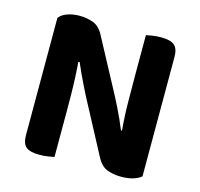

<svg xmlns="http://www.w3.org/2000/svg" viewBox="-94 -717 860 825"><g transform="rotate(15 336.5 -304.5)"><path d="M72 -440.3 206 -442Q210 -400.4 211.9 -358.4Q213.9 -316.4 214.3 -276.9Q214.7 -237.3 214.7 -200.2V-0.6Q206.2 1.4 187.2 4.3Q168.1 7.1 148.6 7.1Q106.7 7.1 89.3 -7.8Q72 -22.7 72 -60.1ZM601.5 -169.1 467.2 -167.4Q460 -241.4 459.3 -308.7Q458.5 -376 458.5 -437.4V-608.1Q468 -610.1 486.5 -613Q505.1 -615.8 524.9 -615.8Q566.8 -615.8 584.1 -600.9Q601.5 -586.1 601.5 -548.6ZM601.5 -216.2V-306.8V-18.1Q589 -6.8 566.1 0.3Q543.2 7.4 512 7.4Q478.8 7.4 450.4 -3.1Q422.1 -13.7 403.1 -50.8L277.7 -287Q266.3 -309.7 255 -332.3Q243.8 -354.9 233.4 -377.6Q223.1 -400.4 213.4 -422.9L72 -391.1V-581.1Q84.2 -597.6 109 -606.2Q133.8 -614.7 162.2 -614.7Q195.4 -614.7 224.1 -603.8Q252.8 -592.9 271.1 -556.5L397.5 -320.3Q409.2 -298.3 420.3 -275.3Q431.4 -252.4 441.8 -229.7Q452.2 -206.9 461.2 -184.4Z"/></g></svg>

Font: Baloo Bhaina 2
Style: Regular
Weight: 400
Designer: Yesha Goshar, Manish Minz, Shuchita Grover and Ek Type
Foundry: Ek Type
Version: Version 1.700